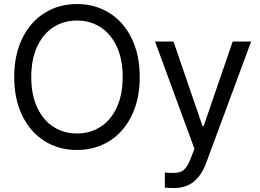

<svg xmlns="http://www.w3.org/2000/svg" viewBox="-20 -737 1296 956"><path d="M363.3 9.8Q272.5 9.8 201.7 -34.7Q130.9 -79.1 90.8 -161.4Q50.8 -243.7 50.8 -353.5Q50.8 -463.4 90.8 -545.7Q130.9 -627.9 201.7 -672.4Q272.5 -716.8 363.3 -716.8Q453.6 -716.8 524.7 -672.4Q595.7 -627.9 635.7 -545.7Q675.8 -463.4 675.8 -353.5Q675.8 -243.7 635.7 -161.4Q595.7 -79.1 524.7 -34.7Q453.6 9.8 363.3 9.8ZM363.3 -634.8Q298.3 -634.8 246.8 -602.1Q195.3 -569.3 165.5 -505.9Q135.7 -442.4 135.7 -353.5Q135.7 -264.6 165.5 -201.2Q195.3 -137.7 246.8 -105Q298.3 -72.3 363.3 -72.3Q428.2 -72.3 479.7 -105Q531.2 -137.7 561 -201.2Q590.8 -264.6 590.8 -353.5Q590.8 -442.4 561 -505.9Q531.2 -569.3 479.7 -602.1Q428.2 -634.8 363.3 -634.8ZM800.8 197.3V122.1Q818.4 124 841.8 124Q862.8 124 877 119.6Q891.1 115.2 905.3 97.9Q919.4 80.6 932.6 43.9L948.2 3.9L752 -530.3H843.8L988.3 -109.4H994.1L1138.7 -530.3H1230.5L1005.9 76.2Q982.4 138.2 943.4 168.7Q904.3 199.2 847.7 199.2Q822.3 199.2 800.8 197.3Z"/></svg>

Font: Pretendard GOV
Style: Regular
Weight: 400
Designer: Base glyphs from Inter by Rasmus Andersson; Hangeul glyphs from Noto Sans CJK(Source Han Sans) by Jang Soo-young and Kan
Foundry: Kil Hyung-jin
Version: Version 1.309